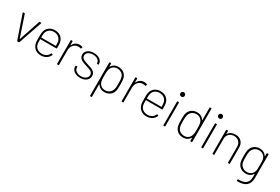

<svg xmlns="http://www.w3.org/2000/svg" viewBox="95 -1966 5001 3430"><g transform="rotate(30 2596.0 -251.0)"><path d="M215 0H238C243 0 248 -3 250 -8L417 -491C419 -498 416 -502 409 -502H386C381 -502 376 -499 374 -494L230 -63C229 -60 225 -60 224 -63L79 -494C77 -499 72 -502 67 -502H45C38 -502 35 -498 37 -491L203 -8C205 -3 210 0 215 0Z M698 -27C617 -27 562 -73 549 -141C545 -159 544 -191 544 -236C544 -239 546 -240 548 -240H876C882 -240 886 -244 886 -251C886 -318 886 -337 881 -363C864 -451 799 -510 695 -510C600 -510 533 -455 514 -375C506 -343 506 -308 506 -252C506 -196 507 -155 517 -121C539 -44 603 8 696 8C783 8 849 -37 875 -102C877 -108 875 -112 869 -114L854 -120C848 -123 844 -121 841 -115C818 -62 768 -27 698 -27ZM695 -475C774 -475 828 -428 842 -361C845 -345 847 -313 847 -278C847 -275 845 -274 843 -274H548C546 -274 544 -275 544 -278C544 -314 546 -345 550 -363C563 -428 616 -475 695 -475Z M1206 -506C1143 -506 1096 -470 1069 -416C1068 -412 1065 -413 1065 -417V-492C1065 -498 1061 -502 1055 -502H1036C1030 -502 1026 -498 1026 -492V-10C1026 -4 1030 0 1036 0H1055C1061 0 1065 -4 1065 -10V-310C1065 -394 1121 -464 1201 -464C1222 -465 1237 -462 1250 -457C1256 -454 1260 -455 1262 -462L1269 -482C1271 -487 1269 -493 1264 -495C1250 -502 1233 -506 1206 -506Z M1505 4C1610 4 1678 -53 1678 -133C1678 -225 1589 -249 1505 -274C1431 -297 1369 -317 1369 -378C1369 -434 1422 -473 1501 -473C1585 -473 1638 -430 1638 -377V-374C1638 -368 1642 -364 1648 -364H1666C1672 -364 1676 -368 1676 -374V-377C1676 -451 1607 -506 1502 -506C1401 -506 1331 -455 1331 -376C1331 -290 1413 -263 1497 -237C1570 -214 1639 -197 1639 -131C1639 -72 1586 -29 1504 -29C1421 -29 1367 -75 1367 -125V-138C1367 -144 1363 -148 1357 -148H1339C1333 -148 1329 -144 1329 -138V-124C1329 -54 1399 4 1505 4Z M2182 -378C2162 -456 2098 -510 2006 -510C1942 -510 1893 -481 1865 -433C1863 -430 1860 -431 1860 -435V-492C1860 -498 1856 -502 1850 -502H1831C1825 -502 1821 -498 1821 -492V188C1821 194 1825 198 1831 198H1850C1856 198 1860 194 1860 188V-67C1860 -71 1863 -72 1865 -69C1893 -21 1942 8 2006 8C2099 8 2164 -46 2183 -125C2190 -158 2191 -198 2191 -252C2191 -307 2190 -345 2182 -378ZM2141 -132C2127 -73 2075 -27 2002 -27C1930 -27 1882 -74 1870 -133C1864 -156 1861 -171 1861 -252C1861 -331 1864 -347 1870 -368C1883 -426 1928 -475 2002 -475C2075 -475 2131 -430 2143 -368C2149 -345 2152 -330 2152 -250C2152 -170 2148 -154 2141 -132Z M2538 -506C2475 -506 2428 -470 2401 -416C2400 -412 2397 -413 2397 -417V-492C2397 -498 2393 -502 2387 -502H2368C2362 -502 2358 -498 2358 -492V-10C2358 -4 2362 0 2368 0H2387C2393 0 2397 -4 2397 -10V-310C2397 -394 2453 -464 2533 -464C2554 -465 2569 -462 2582 -457C2588 -454 2592 -455 2594 -462L2601 -482C2603 -487 2601 -493 2596 -495C2582 -502 2565 -506 2538 -506Z M2877 -27C2796 -27 2741 -73 2728 -141C2724 -159 2723 -191 2723 -236C2723 -239 2725 -240 2727 -240H3055C3061 -240 3065 -244 3065 -251C3065 -318 3065 -337 3060 -363C3043 -451 2978 -510 2874 -510C2779 -510 2712 -455 2693 -375C2685 -343 2685 -308 2685 -252C2685 -196 2686 -155 2696 -121C2718 -44 2782 8 2875 8C2962 8 3028 -37 3054 -102C3056 -108 3054 -112 3048 -114L3033 -120C3027 -123 3023 -121 3020 -115C2997 -62 2947 -27 2877 -27ZM2874 -475C2953 -475 3007 -428 3021 -361C3024 -345 3026 -313 3026 -278C3026 -275 3024 -274 3022 -274H2727C2725 -274 2723 -275 2723 -278C2723 -314 2725 -345 2729 -363C2742 -428 2795 -475 2874 -475Z M3242 -610C3268 -610 3287 -629 3287 -655C3287 -682 3268 -701 3242 -701C3215 -701 3196 -682 3196 -655C3196 -629 3215 -610 3242 -610ZM3229 -1H3248C3254 -1 3258 -5 3258 -11V-493C3258 -499 3254 -503 3248 -503H3229C3223 -503 3219 -499 3219 -493V-11C3219 -5 3223 -1 3229 -1Z M3776 -690V-435C3776 -431 3773 -430 3771 -433C3743 -481 3693 -510 3630 -510C3537 -510 3472 -456 3453 -377C3445 -344 3445 -304 3445 -250C3445 -195 3446 -157 3454 -124C3474 -46 3538 8 3630 8C3693 8 3743 -21 3771 -69C3773 -72 3776 -71 3776 -67V-10C3776 -4 3780 0 3786 0H3805C3811 0 3815 -4 3815 -10V-690C3815 -696 3811 -700 3805 -700H3786C3780 -700 3776 -696 3776 -690ZM3766 -134C3753 -76 3708 -27 3634 -27C3561 -27 3505 -72 3493 -134C3487 -157 3484 -172 3484 -252C3484 -332 3488 -348 3495 -370C3508 -429 3561 -475 3634 -475C3706 -475 3754 -428 3766 -369C3772 -346 3775 -331 3775 -250C3775 -171 3772 -155 3766 -134Z M4024 -610C4050 -610 4069 -629 4069 -655C4069 -682 4050 -701 4024 -701C3997 -701 3978 -682 3978 -655C3978 -629 3997 -610 4024 -610ZM4011 -1H4030C4036 -1 4040 -5 4040 -11V-493C4040 -499 4036 -503 4030 -503H4011C4005 -503 4001 -499 4001 -493V-11C4001 -5 4005 -1 4011 -1Z M4421 -509C4355 -509 4304 -483 4275 -436C4273 -433 4271 -434 4271 -438V-492C4271 -498 4267 -502 4261 -502H4242C4236 -502 4232 -498 4232 -492V-10C4232 -4 4236 0 4242 0H4261C4267 0 4271 -4 4271 -10V-335C4271 -417 4328 -474 4414 -474C4495 -474 4552 -416 4552 -333V-10C4552 -4 4556 0 4562 0H4581C4587 0 4591 -4 4591 -10V-340C4591 -441 4522 -509 4421 -509Z M5068 -492V-437C5068 -433 5065 -433 5063 -436C5035 -481 4986 -510 4920 -510C4830 -510 4766 -455 4746 -379C4737 -346 4735 -304 4735 -250C4735 -195 4738 -155 4745 -126C4766 -45 4834 6 4921 6C4989 6 5036 -24 5063 -69C5065 -72 5068 -72 5068 -68V-7C5068 108 5005 166 4861 162C4855 162 4851 165 4851 172L4850 189C4850 196 4854 199 4860 199C5020 204 5107 138 5107 -6V-492C5107 -498 5103 -502 5097 -502H5078C5072 -502 5068 -498 5068 -492ZM5063 -141C5053 -81 5006 -28 4926 -28C4850 -28 4797 -78 4782 -142C4779 -156 4774 -189 4774 -252C4774 -315 4777 -342 4783 -362C4799 -424 4849 -475 4926 -475C5004 -475 5053 -424 5063 -362C5067 -341 5068 -332 5068 -251C5068 -170 5067 -160 5063 -141Z"/></g></svg>

Font: Barlow ExtraLight
Style: Regular
Weight: 275
Designer: Jeremy Tribby
Foundry: Tribby Type
Version: Version 1.422;hotconv 1.0.109;makeotfexe 2.5.65596